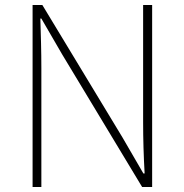

<svg xmlns="http://www.w3.org/2000/svg" viewBox="-20 -746 736 766"><path d="M110 0H145V-473C145 -542 143 -604 141 -672H145L228 -529L547 0H587V-726H551V-259C551 -191 553 -124 557 -54H552L469 -197L149 -726H110Z"/></svg>

Font: Noto Sans CJK HK Thin
Style: Regular
Weight: 100
Designer: Ryoko NISHIZUKA 西塚涼子 (kana, bopomofo & ideographs); Paul D. Hunt (Latin, Greek & Cyrillic); Sandoll Communications 산돌커뮤니
Foundry: Adobe
Version: Version 2.004;hotconv 1.0.118;makeotfexe 2.5.65603